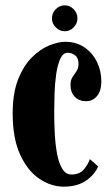

<svg xmlns="http://www.w3.org/2000/svg" viewBox="-20 -688 418 719"><path d="M218.5 11Q171.5 11 127.5 -18.5Q83.5 -48 55.5 -108.8Q27.5 -169.5 27.5 -263.5Q27.5 -339.5 48 -391Q68.5 -442.5 99.5 -473.2Q130.5 -504 164.2 -517.8Q198 -531.5 224 -531.5Q265.5 -531.5 296 -510.8Q326.5 -490 343 -456.2Q359.5 -422.5 359.5 -383.5Q359.5 -347.5 343.2 -328.2Q327 -309 302.5 -309Q277 -309 260.5 -325.2Q244 -341.5 244 -370Q244 -388 251.5 -399.2Q259 -410.5 266.5 -421.5Q274 -432.5 274 -449Q274 -471 261.2 -480.8Q248.5 -490.5 234 -490.5Q216 -490.5 205.8 -468Q195.5 -445.5 190.5 -410.8Q185.5 -376 184.2 -337.5Q183 -299 183 -267.5Q183 -227 185.2 -186Q187.5 -145 194 -110.8Q200.5 -76.5 213.5 -55.5Q226.5 -34.5 247.5 -34.5Q277.5 -34.5 293.5 -53Q309.5 -71.5 316.5 -92L347.5 -65Q335.5 -35 302.8 -12Q270 11 218.5 11ZM223 -571Q203 -571 188.8 -585.5Q174.5 -600 174.5 -619Q174.5 -639 188.8 -653.5Q203 -668 223 -668Q241.5 -668 255.8 -653.5Q270 -639 270 -619Q270 -600 255.8 -585.5Q241.5 -571 223 -571Z"/></svg>

Font: Imbue 10pt Black
Style: Regular
Weight: 900
Designer: Tyler Finck
Foundry: Etcetera Type Company
Version: Version 1.102; ttfautohint (v1.8.3)